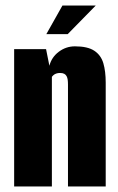

<svg xmlns="http://www.w3.org/2000/svg" viewBox="-20 -672 426 692"><path d="M31 0V-495H146L158 -435Q166 -466 192 -485.5Q218 -505 250 -505Q296 -505 320 -489Q344 -473 352.5 -444Q361 -415 361 -374V0H225V-367Q225 -377 224 -384.5Q223 -392 220 -397.5Q217 -403 211.5 -406Q206 -409 196 -409Q189 -409 183 -407Q177 -405 173 -401.5Q169 -398 167 -395V0ZM147 -549 205 -652H325L224 -549Z"/></svg>

Font: Alumni Sans ExtraBold
Style: Regular
Weight: 800
Designer: Robert E. Leuschke
Foundry: Robert E. Leuschke
Version: Version 1.018